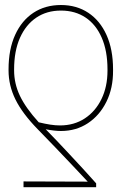

<svg xmlns="http://www.w3.org/2000/svg" viewBox="-20 -574 492 777"><path d="M369.1 183.6H75.2V160.2L335 161.1Q302.7 126.5 269.8 91.8Q236.8 57.1 202.9 21.5Q168.9 -14.2 132.8 -50.8Q70.8 -114.3 42.7 -171.1Q14.6 -228 14.6 -289.1V-293Q14.6 -374.5 41.3 -432.9Q67.9 -491.2 115.5 -522.5Q163.1 -553.7 226.6 -553.7Q290 -553.7 337.4 -522.2Q384.8 -490.7 411.1 -432.4Q437.5 -374 437.5 -293V-288.1Q438 -217.3 410.6 -162.1Q383.3 -106.9 335.7 -75.4Q288.1 -43.9 226.6 -43.9Q213.4 -43.9 198.2 -45.7Q183.1 -47.4 165 -50.8Q187.5 -27.8 212.2 -2Q236.8 23.9 262.9 52Q289.1 80.1 315.9 109.1Q342.8 138.2 369.1 168ZM415 -288.1V-293Q415 -367.7 391.8 -421.1Q368.7 -474.6 326.4 -502.9Q284.2 -531.2 226.6 -531.2Q169.4 -531.2 127 -502.7Q84.5 -474.1 60.8 -420.9Q37.1 -367.7 37.1 -293V-289.1Q37.1 -235.8 60.5 -186.5Q84 -137.2 136.7 -79.1Q162.6 -72.8 183.6 -69.6Q204.6 -66.4 222.7 -66.4Q279.8 -66.4 323 -94.7Q366.2 -123 390.6 -173.1Q415 -223.1 415 -288.1Z"/></svg>

Font: Inter 18pt Thin
Style: Regular
Weight: 250
Designer: Rasmus Andersson
Foundry: rsms
Version: Version 4.001;git-66647c0bb